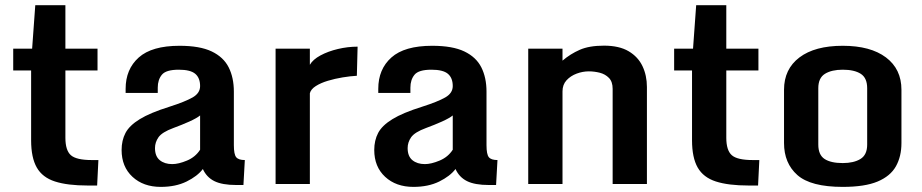

<svg xmlns="http://www.w3.org/2000/svg" viewBox="-20 -713 3574 744"><path d="M100.6 -169.4V-439.9H31.2V-524.4H104.5L116.7 -692.9H233.4V-524.4H357.9V-439.9H233.4V-179.2Q233.4 -130.4 254.6 -111.6Q275.9 -92.8 335.9 -92.8H361.3L356.4 5.9H320.3Q241.2 5.9 192.9 -9.8Q144.5 -25.4 122.6 -63.7Q100.6 -102.1 100.6 -169.4Z M603 11.2Q535.6 11.2 493.4 -27.8Q451.2 -66.9 451.2 -131.8Q451.2 -168.9 466.3 -197.8Q481.4 -226.6 521.5 -251.2Q561.5 -275.9 636.2 -299.3Q697.3 -318.8 726.3 -335.4Q755.4 -352.1 755.4 -379.4Q755.4 -411.1 736.6 -427Q717.8 -442.9 672.9 -442.9Q623 -442.9 607.2 -423.3Q591.3 -403.8 591.3 -373.5V-353H466.8V-368.7Q466.8 -444.8 517.6 -490.2Q568.4 -535.6 675.8 -535.6Q754.4 -535.6 800.3 -513.7Q846.2 -491.7 866.2 -451.9Q886.2 -412.1 886.2 -357.9V-150.4Q886.2 -114.7 895.3 -103.8Q904.3 -92.8 928.7 -92.8L923.3 3.9H895.5Q840.8 3.9 810.5 -11.2Q780.3 -26.4 766.1 -58.1Q745.1 -30.3 702.9 -9.5Q660.6 11.2 603 11.2ZM647.5 -77.1Q671.9 -77.1 704.6 -90.8Q737.3 -104.5 755.4 -132.8V-265.6Q742.2 -254.9 713.4 -241.9Q684.6 -229 651.4 -216.8Q607.9 -200.7 594.2 -181.2Q580.6 -161.6 580.6 -139.2Q580.6 -107.4 599.1 -92.3Q617.7 -77.1 647.5 -77.1Z M1047.9 -524.4H1180.7V-461.9Q1192.4 -482.4 1221.9 -498.3Q1251.5 -514.2 1289.6 -523.2Q1327.6 -532.2 1365.7 -532.2L1362.8 -419.4Q1337.4 -418 1307.6 -413.1Q1277.8 -408.2 1250.2 -399.9Q1222.7 -391.6 1203.6 -379.4Q1184.6 -367.2 1180.7 -351.6V0H1047.9Z M1582 11.2Q1514.6 11.2 1472.4 -27.8Q1430.2 -66.9 1430.2 -131.8Q1430.2 -168.9 1445.3 -197.8Q1460.4 -226.6 1500.5 -251.2Q1540.5 -275.9 1615.2 -299.3Q1676.3 -318.8 1705.3 -335.4Q1734.4 -352.1 1734.4 -379.4Q1734.4 -411.1 1715.6 -427Q1696.8 -442.9 1651.9 -442.9Q1602.1 -442.9 1586.2 -423.3Q1570.3 -403.8 1570.3 -373.5V-353H1445.8V-368.7Q1445.8 -444.8 1496.6 -490.2Q1547.4 -535.6 1654.8 -535.6Q1733.4 -535.6 1779.3 -513.7Q1825.2 -491.7 1845.2 -451.9Q1865.2 -412.1 1865.2 -357.9V-150.4Q1865.2 -114.7 1874.3 -103.8Q1883.3 -92.8 1907.7 -92.8L1902.3 3.9H1874.5Q1819.8 3.9 1789.6 -11.2Q1759.3 -26.4 1745.1 -58.1Q1724.1 -30.3 1681.9 -9.5Q1639.6 11.2 1582 11.2ZM1626.5 -77.1Q1650.9 -77.1 1683.6 -90.8Q1716.3 -104.5 1734.4 -132.8V-265.6Q1721.2 -254.9 1692.4 -241.9Q1663.6 -229 1630.4 -216.8Q1586.9 -200.7 1573.2 -181.2Q1559.6 -161.6 1559.6 -139.2Q1559.6 -107.4 1578.1 -92.3Q1596.7 -77.1 1626.5 -77.1Z M2026.9 -524.4H2159.7V-478Q2189.9 -503.9 2226.6 -520Q2263.2 -536.1 2320.3 -536.1Q2379.4 -536.1 2416 -514.4Q2452.6 -492.7 2469.7 -456.5Q2486.8 -420.4 2486.8 -376V0H2354V-368.7Q2354 -396.5 2339.6 -411.1Q2325.2 -425.8 2304 -431.2Q2282.7 -436.5 2261.7 -436.5Q2237.8 -436.5 2214.4 -427.7Q2190.9 -418.9 2175.3 -401.9Q2159.7 -384.8 2159.7 -358.9V0H2026.9Z M2661.6 -169.4V-439.9H2592.3V-524.4H2665.5L2677.7 -692.9H2794.4V-524.4H2918.9V-439.9H2794.4V-179.2Q2794.4 -130.4 2815.7 -111.6Q2836.9 -92.8 2897 -92.8H2922.4L2917.5 5.9H2881.3Q2802.2 5.9 2753.9 -9.8Q2705.6 -25.4 2683.6 -63.7Q2661.6 -102.1 2661.6 -169.4Z M3245.6 11.2Q3121.6 11.2 3069.8 -34.7Q3018.1 -80.6 3018.1 -158.7V-365.2Q3018.1 -445.3 3077.9 -490.5Q3137.7 -535.6 3245.6 -535.6Q3353 -535.6 3413.1 -490.5Q3473.1 -445.3 3473.1 -365.2V-158.7Q3473.1 -106.9 3451.7 -68.6Q3430.2 -30.3 3380.6 -9.5Q3331.1 11.2 3245.6 11.2ZM3245.6 -81.1Q3288.1 -81.1 3314.2 -96.9Q3340.3 -112.8 3340.3 -152.8V-371.1Q3340.3 -411.1 3315.4 -427Q3290.5 -442.9 3245.6 -442.9Q3202.6 -442.9 3176.8 -427Q3150.9 -411.1 3150.9 -371.1V-152.8Q3150.9 -112.8 3175.3 -96.9Q3199.7 -81.1 3245.6 -81.1Z"/></svg>

Font: Monda
Style: Bold
Weight: 700
Designer: Vernon Adams
Foundry: Vernon Adams
Version: Version 2.100; ttfautohint (v1.8.3)